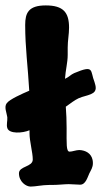

<svg xmlns="http://www.w3.org/2000/svg" viewBox="-22 -696 373 709"><path d="M327 -393C310 -435 328 -458 252 -426C240 -421 232 -411 218 -405C220 -437 228 -465 228 -493V-520C228 -547 233 -569 233 -594C233 -650 212 -676 147 -676C83 -676 71 -648 71 -604C71 -519 81 -450 86 -361C60 -350 13 -329 3 -315C-8 -301 3 -279 5 -263C6 -249 1 -236 5 -223C12 -201 61 -204 87 -215V-204C87 -174 99 -133 99 -107C99 -79 48 -83 48 -56C48 -25 74 -7 91 -7C109 -7 134 -13 159 -13H169C193 -13 216 -16 232 -16C245 -16 262 -14 274 -14C295 -14 302 -44 308 -56C314 -68 321 -78 321 -93C321 -96 321 -100 320 -105C315 -130 294 -141 271 -142C259 -142 245 -136 235 -136C222 -136 224 -166 224 -223C224 -250 223 -276 221 -302C239 -315 255 -327 268 -333C286 -341 297 -341 315 -349C339 -359 331 -379 327 -393Z"/></svg>

Font: Freckle Face
Style: Regular
Weight: 400
Designer: Astigmatic (AOETI)
Foundry: Astigmatic (AOETI)
Version: Version 1.000